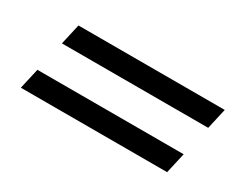

<svg xmlns="http://www.w3.org/2000/svg" viewBox="-47 -595 620 507"><g transform="rotate(30 263.5 -342.0)"><path d="M67 -388.4 81.2 -451.2H527.2L513 -388.4ZM31.6 -232.8 45.8 -295.6H491.8L477.6 -232.8Z"/></g></svg>

Font: Platypi Light
Style: Italic
Weight: 300
Italic angle: -13°
Designer: David Sargent
Foundry: Bolt Cutter Type
Version: Version 1.200